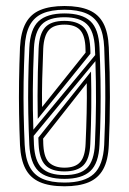

<svg xmlns="http://www.w3.org/2000/svg" viewBox="-20 -628 440 655"><path d="M200 7.5Q148 7.5 115.4 -7Q82.8 -21.5 66.8 -52.4Q50.8 -83.2 48.2 -133Q46 -186.2 45.1 -240.2Q44.2 -294.2 45 -350.5Q45.8 -406.8 48.2 -466.8Q51 -518.5 68 -549.5Q85 -580.5 117.8 -594Q150.5 -607.5 200 -607.5Q250.8 -607.5 283.5 -593.5Q316.2 -579.5 332.6 -548.5Q349 -517.5 351.2 -466.2Q355 -381.5 355 -296.9Q355 -212.2 351.2 -133.2Q349 -81.2 332 -50.5Q315 -19.8 282.2 -6.1Q249.5 7.5 200 7.5ZM200 -5.2Q267.8 -5.2 299.9 -34.6Q332 -64 335.5 -134Q339 -208 339.2 -291Q339.5 -374 335.5 -465.8Q333.5 -512.8 318.6 -541.1Q303.8 -569.5 274.5 -582.1Q245.2 -594.8 200 -594.8Q154.5 -594.8 125.2 -582Q96 -569.2 81.2 -540.9Q66.5 -512.5 64.2 -465.8Q61.5 -404 60.6 -348.1Q59.8 -292.2 60.8 -239.5Q61.8 -186.8 64.2 -134Q66.5 -87.5 81.1 -59.2Q95.8 -31 124.9 -18.1Q154 -5.2 200 -5.2ZM200 -17.8Q138.2 -17.8 110.6 -45.1Q83 -72.5 80 -134.8Q77.5 -189.2 76.5 -242.1Q75.5 -295 76.4 -349.8Q77.2 -404.5 80 -464.8Q83 -529 111.6 -555.6Q140.2 -582.2 200 -582.2Q259.5 -582.2 288.1 -555.9Q316.8 -529.5 319.5 -465.2Q322 -408.8 322.9 -354.2Q323.8 -299.8 323 -245.4Q322.2 -191 319.5 -134.8Q316.8 -71 288.1 -44.4Q259.5 -17.8 200 -17.8ZM200 -30.8Q253 -30.8 277 -55.1Q301 -79.5 303.8 -136Q307.2 -211.5 307.5 -279.8Q307.8 -348 305.5 -419.5L94.8 -164.5Q95 -159.5 95 -157.9Q95 -156.2 95.2 -152.2Q95.5 -148.2 95.8 -134.8Q98.5 -78.5 123 -54.6Q147.5 -30.8 200 -30.8ZM200 -43.2Q155.2 -43.2 134.6 -64.8Q114 -86.2 111.8 -135.2Q111.5 -139.8 111.4 -143.8Q111.2 -147.8 111.1 -151.4Q111 -155 110.8 -158.5L290.5 -384Q292 -320 291.4 -260.5Q290.8 -201 288 -136.5Q285.8 -85.8 264.9 -64.5Q244 -43.2 200 -43.2ZM200 -56Q236.5 -56 253.4 -74.9Q270.2 -93.8 272 -137.5Q274.5 -192.8 275.6 -242.5Q276.8 -292.2 276 -344.2L127 -155Q127.2 -151.8 127.4 -147.2Q127.5 -142.8 127.6 -138.2Q127.8 -133.8 128 -130.5Q130.8 -87.5 149.4 -71.8Q168 -56 200 -56ZM93.8 -185.5 304.8 -440.2Q304.5 -447 304.1 -455.4Q303.8 -463.8 303.8 -464.8Q301 -521.8 276.4 -545.5Q251.8 -569.2 200 -569.2Q146.5 -569.2 122.5 -544.6Q98.5 -520 95.8 -463.8Q92.5 -389.5 92 -322.6Q91.5 -255.8 93.8 -185.5ZM108.8 -222.5Q108 -260.2 108.1 -300.5Q108.2 -340.8 109.1 -381.9Q110 -423 111.8 -463.2Q114 -512.8 134.2 -534.8Q154.5 -556.8 200 -556.8Q241 -556.8 263 -537.4Q285 -518 287.8 -466.8Q288 -463.8 288.1 -459.9Q288.2 -456 288.4 -452.2Q288.5 -448.5 288.5 -445ZM123.5 -262.8 272 -448.5Q271.8 -453.2 271.6 -461.6Q271.5 -470 271.2 -472Q268.5 -510.8 251.4 -527.4Q234.2 -544 200 -544Q163 -544 146.4 -525Q129.8 -506 127.5 -462.5Q125.2 -406 124 -358.5Q122.8 -311 123.5 -262.8Z"/></svg>

Font: Big Shoulders Inline Text Thin
Style: Regular
Weight: 400
Version: Version 2.002